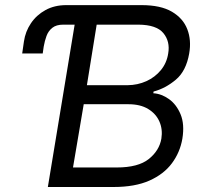

<svg xmlns="http://www.w3.org/2000/svg" viewBox="-20 -748 795 768"><path d="M303.2 -649.4H232.9Q205.1 -649.4 189.2 -636.7Q173.3 -624 166 -604Q158.7 -584 154.8 -561.5L150.9 -534.2H68.8L75.7 -582Q81.5 -622.1 103.8 -655Q126 -688 162.1 -707.8Q198.2 -727.5 244.6 -727.5H315.9ZM171.4 0 291.5 -727.5H546.4Q622.6 -727.5 667.5 -701.2Q712.4 -674.8 729.2 -631.1Q746.1 -587.4 736.8 -534.2Q724.6 -463.9 683.3 -429.2Q642.1 -394.5 594.2 -381.8L593.3 -375Q626 -373 656 -351.6Q686 -330.1 702.4 -290.5Q718.8 -251 709.5 -193.4Q700.2 -138.7 667.7 -95Q635.3 -51.3 577.6 -25.6Q520 0 434.1 0ZM272 -78.1H446.8Q532.7 -78.1 575 -111.8Q617.2 -145.5 625.5 -193.4Q631.3 -230.5 617.7 -261.7Q604 -293 572.8 -312Q541.5 -331.1 493.7 -331.1H314.9ZM327.6 -407.2H490.7Q530.8 -407.7 565.4 -423.3Q600.1 -439 623.5 -467.5Q647 -496.1 652.8 -534.2Q661.1 -582 633.5 -615.5Q606 -648.9 533.7 -649.4H366.7Z"/></svg>

Font: Inter Tight
Style: Italic
Weight: 400
Italic angle: -9.39999°
Designer: Rasmus Andersson
Foundry: rsms
Version: Version 3.002